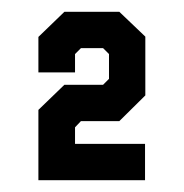

<svg xmlns="http://www.w3.org/2000/svg" viewBox="-20 -720 311 325"><path d="M45 -415V-534L89 -576.5H154.5L164.5 -586.5V-628.5L154.5 -638.5H117L107 -628.5V-597.5H45V-657.5L89 -700H182L226 -658V-558.5L182 -515H117L107 -504.5V-476.5H225.5V-415Z"/></svg>

Font: Tourney Expanded Black
Style: Regular
Weight: 900
Width: 7
Designer: Tyler Finck
Foundry: Etcetera Type Co
Version: Version 1.010; ttfautohint (v1.8.3)